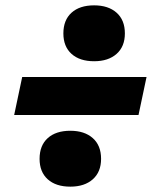

<svg xmlns="http://www.w3.org/2000/svg" viewBox="-20 -714 600 718"><path d="M447 -589Q447 -540 416 -512.5Q385 -485 332 -485Q278 -485 247.5 -512.5Q217 -540 217 -589Q217 -639 247.5 -666.5Q278 -694 332 -694Q385 -694 416 -666.5Q447 -639 447 -589ZM358 -120Q358 -71 327 -43.5Q296 -16 243 -16Q189 -16 158.5 -43.5Q128 -71 128 -120Q128 -170 158.5 -197.5Q189 -225 243 -225Q296 -225 327 -197.5Q358 -170 358 -120ZM528 -426 498 -284H33L63 -426Z"/></svg>

Font: Roboto Serif 20pt Black
Style: Italic
Weight: 900
Italic angle: -10°
Version: Version 1.008